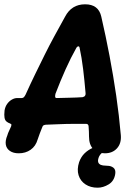

<svg xmlns="http://www.w3.org/2000/svg" viewBox="-33 -703 632 893"><path d="M54 10Q29 10 13 -1Q-3 -12 -6 -30.5Q-9 -49 1 -73Q4 -84 9.5 -95Q15 -106 19 -116Q20 -120 20 -122.5Q20 -125 19 -126Q18 -126 16.5 -127Q15 -128 13 -129Q4 -132 -3 -138Q-10 -144 -12 -156Q-14 -168 -12 -186V-188Q-9 -207 0.5 -220Q10 -233 22.5 -240Q35 -247 47 -247H68Q74 -247 78 -251Q82 -255 86 -263Q109 -314 131 -359Q153 -404 174.5 -447.5Q196 -491 220 -535Q244 -579 270 -626Q300 -683 363 -683Q425 -683 438 -626Q459 -535 476.5 -443Q494 -351 507.5 -258.5Q521 -166 529 -74Q532 -36 511 -13Q490 10 455 10Q420 10 400.5 -10Q381 -30 381 -68Q381 -79 380.5 -91Q380 -103 379 -116Q378 -127 367 -127Q340 -127 318 -127Q296 -127 275.5 -126.5Q255 -126 232.5 -125Q210 -124 182 -123Q176 -123 170.5 -120.5Q165 -118 163 -110Q157 -96 152.5 -83.5Q148 -71 142 -54Q133 -23 109.5 -6.5Q86 10 54 10ZM231 -247Q262 -248 291.5 -248.5Q321 -249 351 -251Q360 -253 363 -258.5Q366 -264 365 -270Q360 -329 353.5 -382.5Q347 -436 337 -482Q336 -487 332 -487.5Q328 -488 323 -482Q296 -434 272 -380.5Q248 -327 225 -267Q223 -259 223.5 -253Q224 -247 231 -247ZM421 170Q388 170 364.5 154.5Q341 139 332.5 112Q324 85 335 51Q344 26 360.5 10Q377 -6 400 -16Q423 -26 449 -33L474 -10Q474 -10 462.5 -5.5Q451 -1 438.5 10.5Q426 22 423 41Q422 53 428.5 59Q435 65 446 66.5Q457 68 466 68Q483 68 494.5 77Q506 86 503 106Q498 139 472.5 154.5Q447 170 421 170Z"/></svg>

Font: Winky Sans SemiBold
Style: Italic
Weight: 600
Italic angle: -8.97852°
Designer: Simon Atzbach
Foundry: typofactur
Version: Version 1.205